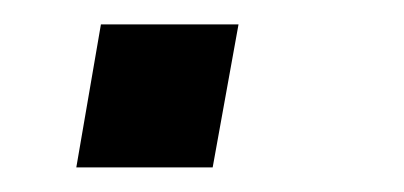

<svg xmlns="http://www.w3.org/2000/svg" viewBox="-20 -136 328 156"><path d="M42 0 62 -116.2H173.8L152.8 0Z"/></svg>

Font: Archivo Medium
Style: Italic
Weight: 500
Italic angle: -10°
Designer: Hector Gatti
Foundry: Omnibus-Type
Version: Version 2.001